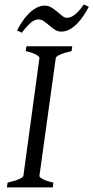

<svg xmlns="http://www.w3.org/2000/svg" viewBox="-20 -817 407 837"><path d="M292 -594.2Q261.2 -587.4 242.7 -579.1Q224.1 -570.8 223.1 -564L151.9 -50.8Q150.9 -44.9 166 -36.4Q181.2 -27.8 212.9 -21L210 0H9.8L13.2 -21Q43.9 -27.8 62.3 -35.9Q80.6 -43.9 82 -50.8L151.9 -564Q152.8 -569.8 137.7 -578.6Q122.6 -587.4 91.8 -594.2L95.2 -615.2H294.9ZM367.2 -787.6Q356.9 -768.1 344 -748.5Q331.1 -729 315.9 -713.6Q300.8 -698.2 283.4 -688.7Q266.1 -679.2 247.1 -679.2Q231.4 -679.2 219 -687.5Q206.5 -695.8 195.1 -705.8Q183.6 -715.8 172.1 -724.1Q160.6 -732.4 147.9 -732.4Q130.9 -732.4 113.3 -717Q95.7 -701.7 75.2 -674.3L54.2 -684.6Q64.5 -704.1 77.4 -723.4Q90.3 -742.7 105.7 -758.1Q121.1 -773.4 138.7 -783Q156.2 -792.5 174.8 -792.5Q190.9 -792.5 204.3 -784.2Q217.8 -775.9 229.5 -765.9Q241.2 -755.9 251.5 -747.6Q261.7 -739.3 272 -739.3Q289.1 -739.3 307.9 -754.6Q326.7 -770 345.2 -797.4Z"/></svg>

Font: Gentium Plus Am
Style: Italic
Weight: 400
Italic angle: -8°
Designer: J. Victor Gaultney, Annie Olsen, Iska Routamaa, Becca Hirsbrunner
Foundry: SIL International
Version: Version 5.000